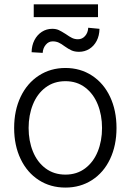

<svg xmlns="http://www.w3.org/2000/svg" viewBox="-20 -850 600 881"><path d="M44.9 -262.7Q44.9 -343.3 74.7 -405.8Q104.5 -468.3 158.2 -503.2Q211.9 -538.1 280.3 -538.1Q348.6 -538.1 402.1 -503.2Q455.6 -468.3 485.1 -405.8Q514.6 -343.3 514.6 -262.7Q514.6 -182.6 485.1 -120.4Q455.6 -58.1 402.1 -23.7Q348.6 10.7 280.3 10.7Q211.4 10.7 158 -23.7Q104.5 -58.1 74.7 -120.4Q44.9 -182.6 44.9 -262.7ZM448.2 -262.7Q448.2 -321.8 428.5 -370.8Q408.7 -419.9 370.6 -448.7Q332.5 -477.5 280.3 -477.5Q227.5 -477.5 189.2 -448.7Q150.9 -419.9 131.1 -370.8Q111.3 -321.8 111.3 -262.7Q111.3 -203.6 131.1 -154.8Q150.9 -106 189.2 -77.4Q227.5 -48.8 280.3 -48.8Q332.5 -48.8 370.6 -77.4Q408.7 -106 428.5 -154.8Q448.2 -203.6 448.2 -262.7ZM342.8 -612.3Q322.3 -612.3 307.9 -618.9Q293.5 -625.5 276.4 -637.7Q261.7 -648.9 249.5 -654.5Q237.3 -660.2 221.7 -660.2Q203.1 -660.2 190.2 -644.8Q177.2 -629.4 175.8 -607.4L125 -610.4Q125.5 -641.1 137.9 -665.5Q150.4 -689.9 171.9 -703.9Q193.4 -717.8 219.7 -717.8Q236.8 -717.8 249.3 -712.2Q261.7 -706.5 282.2 -693.4Q298.8 -681.6 310.8 -675.8Q322.8 -669.9 337.9 -669.9Q357.4 -669.9 370.6 -685.1Q383.8 -700.2 384.8 -722.7L436.5 -717.8Q436 -686.5 423.6 -662.6Q411.1 -638.7 389.9 -625.5Q368.7 -612.3 342.8 -612.3ZM429.7 -771.5H134.8V-830.1H429.7Z"/></svg>

Font: Pretendard GOV Light
Style: Regular
Weight: 300
Designer: Base glyphs from Inter by Rasmus Andersson; Hangeul glyphs from Noto Sans CJK(Source Han Sans) by Jang Soo-young and Kan
Foundry: Kil Hyung-jin
Version: Version 1.309